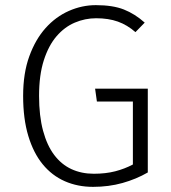

<svg xmlns="http://www.w3.org/2000/svg" viewBox="-20 -716 665 747"><path d="M507 -591Q475 -619 438.5 -632Q402 -645 354 -645Q311 -645 271 -628Q231 -611 200 -575Q169 -539 150.5 -481.5Q132 -424 132 -343Q132 -265 147.5 -207.5Q163 -150 191 -113Q219 -76 258 -58Q297 -40 345 -40Q391 -40 428 -49.5Q465 -59 497 -76V-321H357L350 -371H555V-45Q510 -19 456.5 -4Q403 11 342 11Q282 11 232 -11Q182 -33 146 -77Q110 -121 90 -187.5Q70 -254 70 -343Q70 -431 94 -497Q118 -563 157.5 -607Q197 -651 248 -673.5Q299 -696 353 -696Q419 -696 462 -679Q505 -662 543 -628Z"/></svg>

Font: Jldddboxgfspflltxgxzjzlszac
Style: Regular
Weight: 300
Designer: Carrois Corporate & Edenspiekermann
Foundry: Carrois Corporate GbR & Edenspiekermann AG
Version: Version 2.001